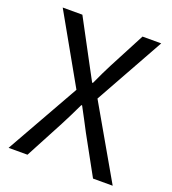

<svg xmlns="http://www.w3.org/2000/svg" viewBox="-134 -835 840 936"><g transform="rotate(20 286.5 -366.5)"><path d="M17 0H115L220 -198C239 -235 258 -272 279 -317H283C307 -272 327 -235 346 -198L455 0H557L342 -374L542 -733H445L347 -546C329 -512 315 -481 295 -438H291C267 -481 252 -512 233 -546L133 -733H31L231 -379Z"/></g></svg>

Font: Noto Sans CJK HK
Style: Regular
Weight: 400
Designer: Ryoko NISHIZUKA 西塚涼子 (kana, bopomofo & ideographs); Paul D. Hunt (Latin, Greek & Cyrillic); Sandoll Communications 산돌커뮤니
Foundry: Adobe
Version: Version 2.004;hotconv 1.0.118;makeotfexe 2.5.65603